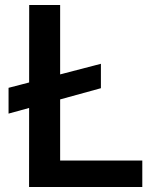

<svg xmlns="http://www.w3.org/2000/svg" viewBox="-20 -743 626 763"><path d="M381 -489.5V-392.5L14 -291.5V-394ZM96 -723H219V-105H545.5V0H95.5Z"/></svg>

Font: Public Sans SemiBold
Style: Regular
Weight: 600
Designer: The Public Sans Project Authors: Dan O. Williams and USWDS (Libre Franklin designed by Pablo Impallari and Rodrigo Fuenz
Version: Version 1.007